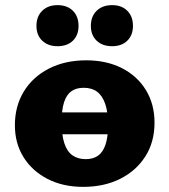

<svg xmlns="http://www.w3.org/2000/svg" viewBox="-20 -718 660 748"><path d="M153 -195V-280H459V-195ZM304 10Q225 10 165 -21Q105 -52 71.5 -106Q38 -160 38 -230Q38 -304 72.5 -361Q107 -418 170 -450.5Q233 -483 316 -483Q395 -483 455 -452.5Q515 -422 548.5 -367Q582 -312 582 -240Q582 -165 546.5 -109Q511 -53 448.5 -21.5Q386 10 304 10ZM314 -98Q343 -98 362 -111.5Q381 -125 391 -154.5Q401 -184 401 -231Q401 -281 390 -313Q379 -345 358.5 -360.5Q338 -376 306 -376Q277 -376 258 -362.5Q239 -349 229.5 -319.5Q220 -290 220 -243Q220 -193 230.5 -160.5Q241 -128 262 -113Q283 -98 314 -98ZM204 -538Q167 -538 144.5 -559.5Q122 -581 122 -617Q122 -654 144.5 -676Q167 -698 204 -698Q242 -698 264 -676Q286 -654 286 -617Q286 -581 264 -559.5Q242 -538 204 -538ZM417 -538Q379 -538 356.5 -559.5Q334 -581 334 -617Q334 -654 356.5 -676Q379 -698 417 -698Q454 -698 476 -676Q498 -654 498 -617Q498 -581 476 -559.5Q454 -538 417 -538Z"/></svg>

Font: Ysabeau SC Black
Style: Regular
Weight: 900
Designer: Christian Thalmann (Catharsis Fonts)
Version: Version 2.001;gftools[0.9.30]; featfreeze: smcp